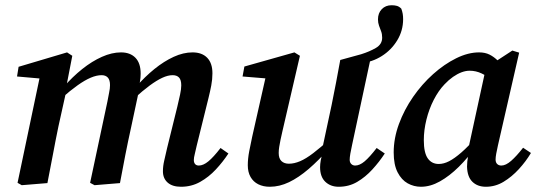

<svg xmlns="http://www.w3.org/2000/svg" viewBox="-20 -699 2051 733"><path d="M63 8 47 -1 135 -420 170 -396 45 -407 51 -444 236 -499 256 -486 231 -357 234 -356 203 -216Q192 -163 182 -109Q172 -55 161 0ZM341 8 324 -1 390 -311Q393 -329 396.5 -345Q400 -361 400 -374Q400 -394 391.5 -403Q383 -412 368 -412Q349 -412 326.5 -402.5Q304 -393 276.5 -373.5Q249 -354 215 -324L213 -367H223Q257 -406 294 -435.5Q331 -465 369 -482Q407 -499 442 -499Q477 -499 497 -478.5Q517 -458 517 -418Q517 -401 514 -386Q511 -371 508 -355L510 -351L481 -215Q469 -161 458.5 -107.5Q448 -54 438 0ZM671 14Q638 14 620 -2Q602 -18 602 -45Q602 -65 607 -86Q612 -107 618 -134L657 -292Q663 -317 667.5 -338Q672 -359 672 -373Q672 -394 663.5 -403Q655 -412 639 -412Q621 -412 599.5 -402Q578 -392 551.5 -372.5Q525 -353 491 -322L489 -367H499Q533 -406 569.5 -435.5Q606 -465 643 -482Q680 -499 715 -499Q751 -499 771 -478.5Q791 -458 791 -419Q791 -396 786.5 -372.5Q782 -349 776 -325L731 -143Q727 -124 723.5 -110.5Q720 -97 720 -88Q720 -78 725 -72.5Q730 -67 739 -67Q756 -67 775.5 -83Q795 -99 822 -134L852 -113Q831 -81 804 -52Q777 -23 744 -4.5Q711 14 671 14Z M1010 14Q985 14 966 4.5Q947 -5 936.5 -23.5Q926 -42 926 -68Q926 -93 931.5 -122Q937 -151 943 -178L999 -426L1016 -398L906 -407L913 -445L1104 -499L1125 -486L1058 -197Q1054 -180 1051 -165.5Q1048 -151 1046 -138.5Q1044 -126 1044 -115Q1044 -94 1054.5 -84Q1065 -74 1083 -74Q1103 -74 1125.5 -83.5Q1148 -93 1176 -114.5Q1204 -136 1241 -169L1252 -133H1237Q1197 -87 1158.5 -54Q1120 -21 1083.5 -3.5Q1047 14 1010 14ZM1273 14Q1242 14 1222 -5Q1202 -24 1202 -61Q1202 -72 1204.5 -86.5Q1207 -101 1214 -125H1209L1246 -298Q1255 -341 1263 -384Q1271 -427 1279 -470L1359 -492Q1391 -502 1415 -516Q1439 -530 1439 -555Q1439 -569 1435 -579.5Q1431 -590 1427 -601Q1423 -612 1423 -625Q1423 -649 1437.5 -664Q1452 -679 1475 -679Q1487 -679 1495.5 -676.5Q1504 -674 1512 -666Q1516 -655 1517.5 -646Q1519 -637 1519 -626Q1519 -582 1496.5 -545Q1474 -508 1437.5 -485Q1401 -462 1359 -458L1397 -486L1324 -145Q1320 -127 1317.5 -112.5Q1315 -98 1315 -89Q1315 -79 1321 -73Q1327 -67 1336 -67Q1353 -67 1372 -83Q1391 -99 1418 -134L1449 -113Q1428 -81 1401.5 -52Q1375 -23 1343.5 -4.5Q1312 14 1273 14Z M1587 14Q1560 14 1536.5 1Q1513 -12 1498 -41Q1483 -70 1483 -117Q1483 -171 1503 -225.5Q1523 -280 1557 -329Q1591 -378 1633.5 -416Q1676 -454 1721.5 -476.5Q1767 -499 1809 -499Q1832 -499 1849 -490.5Q1866 -482 1881 -467Q1896 -452 1910 -432L1861 -391Q1841 -408 1819 -418.5Q1797 -429 1773 -429Q1758 -429 1742 -423Q1726 -417 1709.5 -405.5Q1693 -394 1677 -377Q1654 -353 1636 -318Q1618 -283 1608 -242.5Q1598 -202 1598 -164Q1598 -116 1613 -94.5Q1628 -73 1655 -73Q1674 -73 1694.5 -83.5Q1715 -94 1741.5 -117Q1768 -140 1800 -177L1807 -141H1798Q1767 -97 1731.5 -62Q1696 -27 1659.5 -6.5Q1623 14 1587 14ZM1835 14Q1803 14 1783.5 -5Q1764 -24 1763 -63Q1763 -73 1764 -82Q1765 -91 1766.5 -100Q1768 -109 1770 -119L1766 -122L1836 -444L1847 -448L1936 -506L1962 -498L1881 -144Q1877 -126 1874.5 -112.5Q1872 -99 1872 -90Q1872 -79 1878 -73Q1884 -67 1894 -67Q1911 -67 1931.5 -85Q1952 -103 1977 -135L2007 -115Q1988 -83 1961 -53.5Q1934 -24 1902.5 -5Q1871 14 1835 14Z"/></svg>

Font: Source Serif 4 18pt SemiBold
Style: Italic
Weight: 600
Italic angle: -12°
Designer: Frank Grießhammer
Foundry: Adobe Systems Incorporated
Version: Version 4.004;hotconv 1.0.116;makeotfexe 2.5.65601